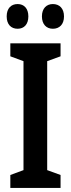

<svg xmlns="http://www.w3.org/2000/svg" viewBox="-20 -928 350 948"><path d="M13 -847C13 -807 35 -786 67 -786C99 -786 120 -808 120 -847C120 -886 99 -908 67 -908C35 -908 13 -887 13 -847ZM187 -847C187 -808 209 -786 241 -786C274 -786 296 -808 296 -847C296 -886 274 -908 241 -908C210 -908 187 -887 187 -847ZM279 0V-64L213 -88V-626L279 -650V-714H31V-650L96 -626V-88L31 -64V0Z"/></svg>

Font: Noto Sans Devanagari ExtraCondensed SemiBold
Style: Regular
Weight: 600
Width: 2
Designer: Jelle Bosma - Monotype Design Team
Foundry: Monotype Imaging Inc.
Version: Version 2.004